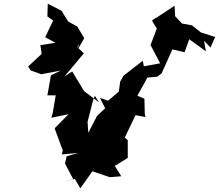

<svg xmlns="http://www.w3.org/2000/svg" viewBox="-20 -966 1182 1037"><path d="M384 0 414 51 479 -41 573 -9 635 -14 600 -70 670 -113V-209L654 -223L712 -344L765 -334L762 -352L760 -433L722 -449L776 -547L830 -552L853 -570L911 -699L977 -684L1002 -754L1092 -689L1082 -746L1117 -709L1142 -766L1065 -791L1017 -829L963 -839L926 -878L923 -935C882 -909 844 -881 802 -857L804 -849L827 -812L793 -723L845 -624L757 -608L751 -638L647 -557L629 -525L622 -472L564 -422L520 -437L548 -381L504 -340L457 -249L453 -308L481 -418L492 -449L515 -413L434 -474L370 -580L328 -553L433 -678L398 -711L408 -730L395 -690L435 -760L397 -823L349 -849L312 -908L238 -946L236 -877L267 -855L224 -765L280 -735L198 -722L205 -675L132 -607L145 -586L203 -565L308 -585L255 -559L236 -451H281L264 -352L257 -330L350 -349L275 -273L319 -154L314 -132L403 -140L340 -122L331 -83L375 1L336 12Z"/></svg>

Font: Hussar Lance
Style: ExBdObl
Weight: 700
Foundry: Cannot Into Space Fonts, PlusOne Fonts
Version: Version 2.270